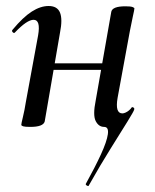

<svg xmlns="http://www.w3.org/2000/svg" viewBox="-20 -415 517 640"><path d="M275 205Q274 206 269.5 203.5Q265 201 266 198Q297 142 316.5 99.5Q336 57 339.5 32.5Q343 8 327 8Q309 8 299 -11.5Q289 -31 299 -80L351 -376Q355 -394 398 -394Q416 -394 422 -391.5Q428 -389 428 -387Q428 -383 423 -361Q418 -339 413 -312L372 -89Q363 -37 388 -37Q392 -37 398 -39.5Q404 -42 410 -47Q416 -52 419 -57Q421 -59 425 -56.5Q429 -54 427 -49Q426 -44 405 -10Q384 24 349.5 79Q315 134 275 205ZM81 8Q63 8 57 6Q51 4 51 1Q51 -3 56.5 -25.5Q62 -48 66 -74L107 -297Q116 -349 92 -349Q81 -349 65.5 -338.5Q50 -328 30 -307Q27 -303 22.5 -307.5Q18 -312 22 -316Q57 -358 86 -376.5Q115 -395 142 -395Q171 -395 180 -373Q189 -351 180 -306L129 -10Q124 8 81 8ZM122 -182 125 -204H364L361 -182Z"/></svg>

Font: Cormorant SemiBold
Style: Italic
Weight: 600
Italic angle: -10°
Designer: Christian Thalmann (Catharsis Fonts)
Foundry: Catharsis Fonts
Version: Version 4.000